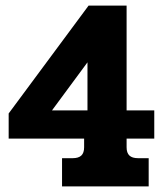

<svg xmlns="http://www.w3.org/2000/svg" viewBox="-20 -667 584 687"><path d="M202 -101H240Q261 -101 271 -110.5Q281 -120 281 -140V-171H11V-261L297 -647H433V-272H532V-171H433V-140Q433 -120 443 -110.5Q453 -101 474 -101H512V0H202ZM293 -272V-444L166 -272Z"/></svg>

Font: Pridi SemiBold
Style: Regular
Weight: 600
Designer: Katatrad Team
Foundry: CadsonDemak
Version: Version 1.001